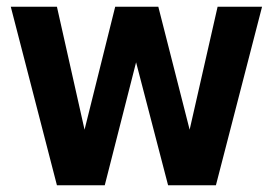

<svg xmlns="http://www.w3.org/2000/svg" viewBox="-20 -550 810 570"><path d="M12 -530H149L231 -165L322 -530H450L543 -165L626 -530H758L621 0H479L384 -365L291 0H149Z"/></svg>

Font: 
Style: 㨦
Weight: 700
Designer: A.Korolkova, Vitaly Kuzmin
Foundry: ParaType Ltd
Version: Version 2.000